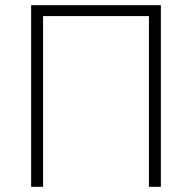

<svg xmlns="http://www.w3.org/2000/svg" viewBox="-20 -720 740 740"><path d="M554 -658H146V0H100V-700H600V0H554Z"/></svg>

Font: PT Root UI Web Light
Style: Regular
Weight: 300
Designer: Vitaly Kuzmin
Foundry: ParaType Ltd.
Version: Version 1.000W